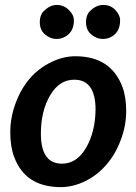

<svg xmlns="http://www.w3.org/2000/svg" viewBox="-20 -748 550 775"><path d="M225.6 7.3Q81.1 7.3 36.6 -116.2Q21.5 -156.2 21.5 -214.8Q21.5 -273.4 43 -331.5Q86.4 -448.7 186.5 -497.1Q235.4 -521 284.2 -521Q427.2 -521 474.1 -397.5Q489.3 -357.4 489.3 -298.8Q489.3 -240.2 467.3 -182.6Q445.8 -125 409.2 -83Q372.6 -40.5 323.7 -16.6Q274.4 7.3 225.6 7.3ZM145 -208.5Q145 -87.4 230 -87.4Q290 -87.4 327.1 -150.9Q364.3 -214.4 365.7 -305.2Q365.7 -426.3 279.8 -426.3Q219.2 -426.3 182.1 -362.8Q145 -299.3 145 -208.5ZM464.8 -666Q464.8 -614.3 422.9 -596.2Q410.2 -590.8 395.5 -590.8Q380.9 -590.8 369.1 -596.2Q327.1 -614.3 327.1 -658.2Q327.1 -686.5 341.8 -701.7Q367.2 -728 396.5 -728Q425.3 -728.5 445.3 -708Q464.8 -687.5 464.8 -666ZM278.3 -666Q278.3 -614.3 235.4 -596.2Q222.7 -590.8 208.5 -590.8Q194.3 -590.8 182.1 -596.2Q140.6 -614.3 140.6 -658.2Q140.6 -686.5 155.3 -701.7Q180.7 -728 209 -728Q237.3 -728 257.8 -708Q278.3 -688 278.3 -666Z"/></svg>

Font: Lato-BoldItalic
Style: Bold Italic
Weight: 700
Italic angle: -7°
Designer: Lukasz Dziedzic
Foundry: tyPoland Lukasz Dziedzic
Version: Version 1.104; Western+Polish opensource